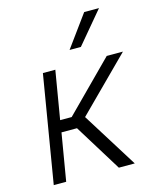

<svg xmlns="http://www.w3.org/2000/svg" viewBox="-117 -863 769 943"><g transform="rotate(-15 268.0 -391.0)"><path d="M38 0 128.9 -545.5H192.1L150.9 -300.1H209.5L453.5 -545.5H535.9L273.1 -283L449.9 0H369L220.5 -240.4H141.7L101.2 0ZM284.8 -621.1 402.3 -782.3H477.6L342.3 -621.1Z"/></g></svg>

Font: Karasuma Gothic
Style: Light Italic
Weight: 300
Italic angle: 9.39998°
Designer: Rasmus Andersson / Ryoko Nishizuka
Foundry: rsms
Version: Version 1.00